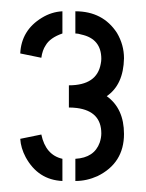

<svg xmlns="http://www.w3.org/2000/svg" viewBox="-20 -705 263 347"><path d="M116.2 -377.9V-418Q150.4 -419.9 160.2 -447.3Q163.1 -456.1 163.1 -463.9Q163.1 -503.9 119.1 -509.8Q111.3 -510.7 104.5 -510.7V-550.8Q155.3 -550.8 162.1 -589.8Q163.1 -594.7 163.1 -598.6Q163.1 -634.8 127 -642.6Q121.1 -644.5 116.2 -644.5V-684.6Q166 -684.6 191.4 -645.5Q204.1 -624 204.1 -599.6Q203.1 -551.8 172.9 -531.2Q204.1 -508.8 204.1 -462.9Q204.1 -410.2 156.2 -386.7Q136.7 -377.9 116.2 -377.9ZM16.6 -454.1 54.7 -461.9Q62.5 -424.8 92.8 -418V-377.9Q48.8 -379.9 26.4 -420.9Q17.6 -437.5 16.6 -454.1ZM16.6 -608.4Q18.6 -650.4 55.7 -672.9Q73.2 -683.6 92.8 -684.6V-644.5Q70.3 -636.7 62.5 -623Q56.6 -614.3 54.7 -600.6Z"/></svg>

Font: Post No Bills Colombo
Style: SemiBold
Weight: 700
Designer: Kosala Senevirathne, Siva Puranthara, Lasantha Premarathna, Tharique Azeez
Foundry: Mooniak
Version: Version 1.220 ; ttfautohint (v1.5)